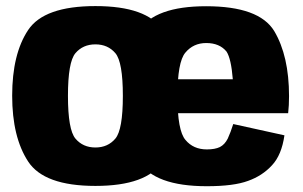

<svg xmlns="http://www.w3.org/2000/svg" viewBox="-20 -622 1022 647"><path d="M301.5 4.5Q475 4.5 528.2 -77.8Q581.5 -160 581.5 -299.5Q581.5 -440 528.2 -520.8Q475 -601.5 301.5 -601.5Q128.5 -601.5 74.8 -520.8Q21 -440 21 -299.5Q21 -160 74.8 -77.8Q128.5 4.5 301.5 4.5ZM301.5 -125Q259.5 -125 234.2 -155Q209 -185 209 -299Q209 -413 234.2 -442.8Q259.5 -472.5 301.5 -472.5Q343.5 -472.5 368.8 -442.8Q394 -413 394 -299Q394 -185 368.8 -155Q343.5 -125 301.5 -125ZM677 5.5V-118.5Q631.5 -118.5 605 -150.5Q578 -181.5 578 -297.5Q578 -413 604.5 -444.5Q631.5 -477 675 -477Q720 -477 743.5 -448Q759 -424 764.5 -355H562V-240.5H951Q954 -266.5 954 -298Q954 -433.5 904 -517.5Q853 -601 674.5 -601Q501 -601 448 -518.5Q394.5 -436 394.5 -298Q394.5 -162.5 448 -78.5Q500.5 5.5 677 5.5ZM677 -118.5V5.5Q767.5 5.5 816 -12.5Q864 -29.5 896.5 -65Q929 -99.5 938.5 -166L766 -204Q757 -175.5 747.5 -155Q737.5 -135 721 -126.5Q704.5 -118.5 677 -118.5Z"/></svg>

Font: Anybody SemiCondensed ExtraBold
Style: Regular
Weight: 800
Width: 4
Version: Version 1.113;gftools[0.9.25]